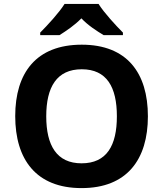

<svg xmlns="http://www.w3.org/2000/svg" viewBox="-20 -954 836 984"><path d="M485 -934H311C283 -889 223 -824 186 -787V-774H285C320 -796 362 -824 397 -860C431 -824 476 -795 511 -774H610V-787C574 -823 513 -889 485 -934ZM738 -358C738 -580 631 -725 399 -725C165 -725 58 -580 58 -359C58 -137 165 10 398 10C631 10 738 -137 738 -358ZM217 -358C217 -508 271 -599 399 -599C527 -599 579 -508 579 -358C579 -208 527 -117 398 -117C271 -117 217 -208 217 -358Z"/></svg>

Font: Noto Sans Javanese
Style: Bold
Weight: 700
Designer: Monotype Design Team
Foundry: Monotype Imaging Inc.
Version: Version 2.005